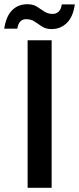

<svg xmlns="http://www.w3.org/2000/svg" viewBox="-64 -891 375 911"><path d="M67 0V-700H181V0ZM181 -753Q154 -753 135.5 -765Q117 -777 100.5 -788.5Q84 -800 60 -800Q25 -800 18 -755H-44Q-35 -814 -6.5 -842.5Q22 -871 66 -871Q93 -871 111 -859.5Q129 -848 146 -836.5Q163 -825 186 -825Q203 -825 214.5 -836Q226 -847 229 -870H291Q283 -811 253 -782Q223 -753 181 -753Z"/></svg>

Font: Rethink Sans SemiBold
Style: Regular
Weight: 600
Designer: The Rethink Sans project authors (Hans Thiessen). DM Sans designed by Colophon Foundry.
Foundry: Rethink Communications LLC
Version: Version 1.001